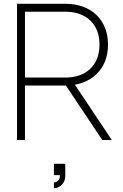

<svg xmlns="http://www.w3.org/2000/svg" viewBox="-20 -740 651 1015"><path d="M265 225Q271 225 279 221Q287 217 292.2 208.2Q297.5 199.5 296 186H265V126H325V186Q325 210 315.5 225.5Q306 241 292.2 248Q278.5 255 265 255ZM112 -678H325Q367 -678 400.5 -666Q434 -654 457.5 -631.5Q481 -609 493.5 -576.8Q506 -544.5 506 -504Q506 -463.5 493.5 -431.2Q481 -399 457.5 -376.5Q434 -354 400.5 -342Q367 -330 325 -330H112ZM520.5 0H571L357.5 -320L317.5 -304ZM112 0V-288H325Q376 -288 417.8 -303.5Q459.5 -319 489.2 -347.2Q519 -375.5 535 -415.2Q551 -455 551 -504Q551 -553 535 -593Q519 -633 489.5 -661.2Q460 -689.5 418.2 -704.8Q376.5 -720 325 -720H70V0Z"/></svg>

Font: Vela Sans GX ExtLt
Style: Regular
Weight: 200
Designer: Principal design: Mikhail Sharanda - project Manrope.
Design modification: Ravid Balaliev
Foundry: Mikhail Sharanda
Version: Version 1.001